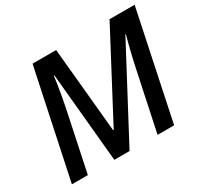

<svg xmlns="http://www.w3.org/2000/svg" viewBox="-148 -909 1158 1104"><g transform="rotate(-30 431.0 -357.0)"><path d="M33.7 0 184.6 -713.9H341.3L394.5 -150.9H398.4L695.8 -713.9H862.3L712.4 0H602.5L685.1 -390.6Q696.8 -445.8 710.2 -500.5Q723.6 -555.2 734.4 -592.8H731L416.5 0H315.4L259.8 -592.8H255.9Q253.9 -571.8 248.5 -538.1Q243.2 -504.4 236.3 -465.6Q229.5 -426.8 221.7 -390.1L139.6 0Z"/></g></svg>

Font: Open Sans SemiBold
Style: Italic
Weight: 600
Italic angle: -12°
Designer: Monotype Design Team
Foundry: Monotype Imaging Inc.
Version: Version 3.003; ttfautohint (v1.8.4)